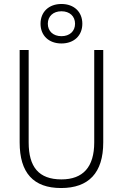

<svg xmlns="http://www.w3.org/2000/svg" viewBox="-20 -948 626 978"><path d="M291 9.8C431.6 9.8 505.9 -67.4 505.9 -222.7V-693.4H460V-222.7C460 -97.7 403.3 -34.2 293 -34.2C177.2 -34.2 126 -97.7 126 -222.7V-693.4H80.1V-222.7C80.1 -67.4 150.4 9.8 291 9.8ZM293 -726.6C356.9 -726.6 399.4 -766.6 399.4 -827.1C399.4 -887.7 356.9 -927.7 293 -927.7C229 -927.7 186.5 -887.7 186.5 -827.1C186.5 -766.6 229 -726.6 293 -726.6ZM293 -763.7C251 -763.7 223.6 -789.1 223.6 -827.1C223.6 -865.2 251 -890.6 293 -890.6C335 -890.6 362.3 -865.2 362.3 -827.1C362.3 -789.1 335 -763.7 293 -763.7Z"/></svg>

Font: Cascadia Code PL ExtraLight
Style: Regular
Weight: 200
Monospace: yes
Designer: Aaron Bell
Foundry: Saja Typeworks
Version: Version 2404.023